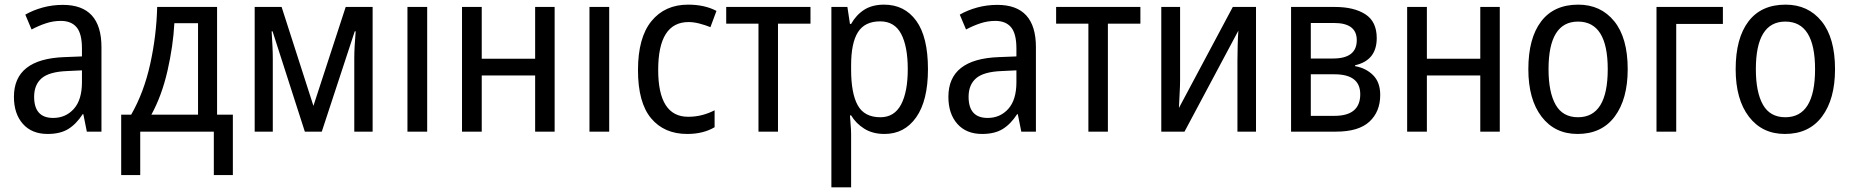

<svg xmlns="http://www.w3.org/2000/svg" viewBox="-20 -567 7973 827"><path d="M333 -213Q333 -137 298 -98Q263 -59 209 -59Q127 -59 127 -150Q127 -202 159.5 -230Q192 -258 270 -261L333 -264ZM89 -504 116 -440Q146 -456 177.5 -466.5Q209 -477 242 -477Q287 -477 310 -449.5Q333 -422 333 -358V-324L257 -321Q40 -313 40 -150Q40 -77 78.5 -33.5Q117 10 185 10Q239 10 273.5 -11Q308 -32 336 -75H339L354 0H417V-364Q417 -546 251 -546Q205 -546 163.5 -534.5Q122 -523 89 -504Z M833 -73H632Q677 -155 701.5 -262.5Q726 -370 731 -467H833ZM657 -537Q654 -414 627 -291.5Q600 -169 545 -73H502V187H584V0H901V187H983V-73H915V-537Z M1469 -537 1330 -111 1193 -537H1077V0H1155V-316Q1155 -340 1153.5 -370.5Q1152 -401 1150 -432H1154L1293 0H1366L1508 -432H1512Q1506 -361 1506 -317V0H1585V-537Z M1820 -537H1735V0H1820Z M1970 -537V0H2055V-242H2285V0H2369V-537H2285V-314H2055V-537Z M2604 -537H2519V0H2604Z M3058 -19V-92Q3033 -79 3004.5 -71.5Q2976 -64 2944 -64Q2815 -64 2815 -266Q2815 -472 2946 -472Q2968 -472 2993 -465.5Q3018 -459 3040 -450L3066 -520Q3015 -547 2944 -547Q2844 -547 2786 -476Q2728 -405 2728 -265Q2728 -125 2784.5 -57.5Q2841 10 2940 10Q3009 10 3058 -19Z M3471 -537H3108V-465H3247V0H3331V-465H3471Z M3890 -269Q3890 -171 3861 -116.5Q3832 -62 3772 -62Q3703 -62 3674.5 -113.5Q3646 -165 3646 -267V-286Q3646 -382 3675.5 -428.5Q3705 -475 3771 -475Q3833 -475 3861.5 -421Q3890 -367 3890 -269ZM3646 -464H3641L3630 -537H3561V240H3646V10Q3646 -7 3644 -29Q3642 -51 3641 -70H3646Q3667 -35 3703 -12.5Q3739 10 3790 10Q3876 10 3926.5 -62Q3977 -134 3977 -269Q3977 -408 3926.5 -477.5Q3876 -547 3788 -547Q3737 -547 3702.5 -525Q3668 -503 3646 -464Z M4358 -213Q4358 -137 4323 -98Q4288 -59 4234 -59Q4152 -59 4152 -150Q4152 -202 4184.5 -230Q4217 -258 4295 -261L4358 -264ZM4114 -504 4141 -440Q4171 -456 4202.5 -466.5Q4234 -477 4267 -477Q4312 -477 4335 -449.5Q4358 -422 4358 -358V-324L4282 -321Q4065 -313 4065 -150Q4065 -77 4103.5 -33.5Q4142 10 4210 10Q4264 10 4298.5 -11Q4333 -32 4361 -75H4364L4379 0H4442V-364Q4442 -546 4276 -546Q4230 -546 4188.5 -534.5Q4147 -523 4114 -504Z M4892 -537H4529V-465H4668V0H4752V-465H4892Z M4982 -537V0H5082L5314 -435Q5312 -409 5311 -370.5Q5310 -332 5310 -305V0H5390V-537H5290L5058 -102Q5059 -129 5061 -164Q5063 -199 5063 -223V-537Z M5731 -537H5541V0H5735Q5832 0 5878.5 -43Q5925 -86 5925 -158Q5925 -213 5894 -243.5Q5863 -274 5817 -282V-286Q5910 -307 5910 -403Q5910 -474 5861 -505.5Q5812 -537 5731 -537ZM5722 -315H5626V-468H5726Q5824 -468 5824 -394Q5824 -315 5722 -315ZM5728 -68H5626V-247H5728Q5839 -247 5839 -161Q5839 -68 5728 -68Z M6041 -537V0H6126V-242H6356V0H6440V-537H6356V-314H6126V-537Z M6778 -547Q6673 -547 6618 -474.5Q6563 -402 6563 -269Q6563 -139 6620 -64.5Q6677 10 6775 10Q6879 10 6935 -65Q6991 -140 6991 -269Q6991 -404 6933 -475.5Q6875 -547 6778 -547ZM6777 -474Q6905 -474 6905 -269Q6905 -62 6777 -62Q6711 -62 6680.5 -116Q6650 -170 6650 -269Q6650 -474 6777 -474Z M7115 -537V0H7200V-464H7401V-537Z M7671 -547Q7566 -547 7511 -474.5Q7456 -402 7456 -269Q7456 -139 7513 -64.5Q7570 10 7668 10Q7772 10 7828 -65Q7884 -140 7884 -269Q7884 -404 7826 -475.5Q7768 -547 7671 -547ZM7670 -474Q7798 -474 7798 -269Q7798 -62 7670 -62Q7604 -62 7573.5 -116Q7543 -170 7543 -269Q7543 -474 7670 -474Z"/></svg>

Font: Noto Sans UI SemiCondensed
Style: Regular
Weight: 400
Width: 4
Designer: Monotype Design Team
Foundry: Monotype Imaging Inc.
Version: 1.001